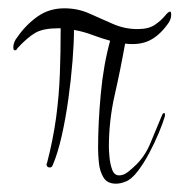

<svg xmlns="http://www.w3.org/2000/svg" viewBox="-20 -452 441 462"><path d="M259 -10Q238 -10 229 -25Q220 -40 218 -60Q216 -80 216 -95Q216 -156 222.5 -226Q229 -296 245 -354Q223 -360 202 -368Q181 -376 158 -380Q158 -349 154.5 -305Q151 -261 144.5 -214Q138 -167 128.5 -125Q119 -83 107 -55Q105 -49 100 -49Q92 -49 92 -57Q92 -59 93 -59Q108 -117 115 -169Q122 -221 124 -273Q126 -325 126 -384H121Q84 -384 65 -373Q46 -362 22 -336Q20 -331 16 -331Q13 -331 12.5 -334Q12 -337 12 -338Q12 -351 22 -363Q42 -392 70 -412Q98 -432 135 -432Q167 -432 195 -419.5Q223 -407 251.5 -394.5Q280 -382 311 -382Q338 -382 353 -392.5Q368 -403 376.5 -413.5Q385 -424 389 -424Q391 -424 391.5 -421.5Q392 -419 392 -417Q392 -404 382 -392Q362 -365 338.5 -354Q315 -343 281 -347Q270 -285 256 -223.5Q242 -162 242 -98Q242 -90 243.5 -73.5Q245 -57 250 -43.5Q255 -30 267 -30Q278 -30 289.5 -39.5Q301 -49 308 -56Q330 -78 342.5 -109Q355 -140 367 -168Q368 -170 370 -175Q372 -180 375 -180Q377 -180 377 -176Q377 -172 376 -170Q372 -156 362 -132Q352 -108 339 -83.5Q326 -59 311 -39.5Q296 -20 282 -15Q270 -10 259 -10Z"/></svg>

Font: Moon Dance
Style: Regular
Weight: 400
Designer: Robert E. Leuschke
Foundry: Robert E. Leuschke
Version: Version 1.010; ttfautohint (v1.8.3)